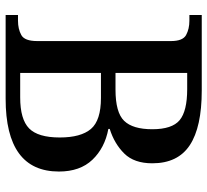

<svg xmlns="http://www.w3.org/2000/svg" viewBox="-48 -706 754 699"><g transform="rotate(90 329.5 -357.0)"><path d="M35 0V-45H56Q86 -45 108 -57Q130 -69 130 -115V-602Q130 -645 108 -657Q86 -669 56 -669H35V-714H310Q443 -714 509 -670.5Q575 -627 575 -534Q575 -468 539.5 -432Q504 -396 450 -379V-374Q519 -361 562 -316Q605 -271 605 -194Q605 0 340 0ZM307 -400Q390 -400 420.5 -431.5Q451 -463 451 -534Q451 -606 418 -633.5Q385 -661 305 -661H246V-400ZM335 -53Q415 -53 448 -85.5Q481 -118 481 -197Q481 -274 450 -310.5Q419 -347 337 -347H246V-53Z"/></g></svg>

Font: Noto Serif Bengali Medium
Style: Regular
Weight: 500
Designer: Juan Bruce, Universal Thirst, Indian Type Foundry and the Monotype Design Team.
Foundry: Monotype Imaging Inc.
Version: Version 2.003; ttfautohint (v1.8.4.7-5d5b)